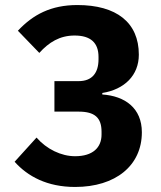

<svg xmlns="http://www.w3.org/2000/svg" viewBox="-20 -730 640 762"><path d="M278 12C439 12 543 -73 543 -205C543 -301 476 -349 386 -355V-361C474 -375 531 -431 531 -513C531 -641 442 -710 287 -710C182 -710 111 -672 51 -608L136 -520C174 -562 217 -589 276 -589C340 -589 371 -560 371 -504V-495C371 -441 346 -408 292 -408H196V-287H292C356 -287 383 -263 383 -207V-196C383 -144 348 -110 278 -110C223 -110 165 -138 125 -184L38 -88C90 -30 167 12 278 12Z"/></svg>

Font: IBM Plex Mono
Style: Bold
Weight: 700
Monospace: yes
Designer: Mike Abbink, Paul van der Laan, Pieter van Rosmalen
Foundry: Bold Monday
Version: Version 2.004